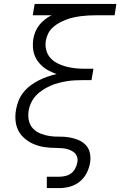

<svg xmlns="http://www.w3.org/2000/svg" viewBox="-20 -755 640 980"><path d="M219 205V147H283Q299 147 315 143Q331 139 344 129Q357 119 364.5 104Q372 89 375 73Q378 58 372.5 43.5Q367 29 355 20.5Q343 12 328.5 7.5Q314 3 298.5 1.5Q283 0 267 0Q251 0 235.5 -1Q220 -2 204.5 -4.5Q189 -7 174.5 -11.5Q160 -16 146.5 -22Q133 -28 121 -36.5Q109 -45 98.5 -55Q88 -65 80 -77.5Q72 -90 67 -104Q62 -118 60 -133Q58 -148 58.5 -164Q59 -180 62 -196Q66 -219 75 -241.5Q84 -264 99.5 -283.5Q115 -303 135.5 -318.5Q156 -334 178 -345Q200 -356 223 -364Q246 -372 269 -377Q250 -384 232.5 -392.5Q215 -401 200 -413.5Q185 -426 173.5 -441.5Q162 -457 155.5 -475.5Q149 -494 148 -515Q147 -536 150 -556Q153 -575 160.5 -593Q168 -611 180.5 -627Q193 -643 209 -655.5Q225 -668 243 -677H147L157 -735H574L565 -677H468Q449 -677 430.5 -676Q412 -675 393 -672.5Q374 -670 355.5 -666Q337 -662 318.5 -655Q300 -648 282.5 -638.5Q265 -629 250 -615.5Q235 -602 226 -584Q217 -566 214 -547Q210 -523 216 -499.5Q222 -476 237.5 -459Q253 -442 274 -431.5Q295 -421 318 -415Q341 -409 365.5 -406.5Q390 -404 415 -404H457L447 -346H405Q384 -346 363 -345Q342 -344 321 -340.5Q300 -337 278.5 -331.5Q257 -326 237 -317Q217 -308 197.5 -295.5Q178 -283 163 -266.5Q148 -250 138.5 -229.5Q129 -209 126 -188Q122 -163 127.5 -139Q133 -115 149 -98.5Q165 -82 187.5 -73Q210 -64 234 -60.5Q258 -57 283 -57.5Q308 -58 332.5 -54Q357 -50 379 -41Q401 -32 417 -15.5Q433 1 438.5 25Q444 49 440 74Q436 101 423 127Q410 153 387.5 171.5Q365 190 337.5 197.5Q310 205 283 205Z"/></svg>

Font: Iosevka Curly Light Extended
Style: Italic
Weight: 300
Width: 7
Italic angle: -9°
Monospace: yes
Designer: Belleve Invis
Foundry: Belleve Invis
Version: Version 11.1.0; ttfautohint (v1.8.3)